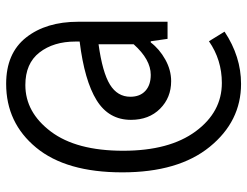

<svg xmlns="http://www.w3.org/2000/svg" viewBox="-112 -566 823 640"><g transform="rotate(-90 300.0 -246.5)"><path d="M340 145Q215 145 130 40.5Q45 -64 45 -251Q45 -438 127.5 -538Q210 -638 340 -638Q442 -638 494.5 -571.5Q547 -505 547 -398V-100H490L482 -156H478Q456 -127 421 -107.5Q386 -88 349 -88Q294 -88 257 -125Q220 -162 220 -222Q220 -296 285.5 -336.5Q351 -377 481 -393V-407Q481 -480 444.5 -527Q408 -574 336 -574Q245 -574 181 -489Q117 -404 117 -248Q117 -94 181.5 -6.5Q246 81 343 81Q420 81 482 38L514 90Q431 145 340 145ZM370 -156Q421 -156 472 -213V-330Q378 -317 337.5 -292Q297 -267 297 -224Q297 -192 316.5 -174Q336 -156 370 -156Z"/></g></svg>

Font: TypoPRO Source Code Pro
Style: Regular
Weight: 500
Monospace: yes
Designer: Paul D. Hunt, Teo Tuominen
Foundry: Adobe Systems Incorporated
Version: Version 2.010;PS 1.0;hotconv 1.0.84;makeotf.lib2.5.63406